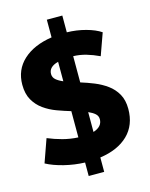

<svg xmlns="http://www.w3.org/2000/svg" viewBox="-126 -853 793 1018"><g transform="rotate(-15 270.0 -344.0)"><path d="M232 85V11Q174 9 118 -5Q62 -19 23 -40L68 -167Q106 -151 147.5 -140Q189 -129 232 -127V-271Q195 -282 157 -296Q119 -310 87.5 -332.5Q56 -355 36.5 -389Q17 -423 17 -473Q17 -555 74.5 -608Q132 -661 232 -676V-773H317V-681Q370 -680 420 -666.5Q470 -653 501 -632L458 -512Q422 -529 387.5 -539Q353 -549 317 -550V-406Q353 -395 390 -380Q427 -365 458 -342.5Q489 -320 508 -286.5Q527 -253 527 -205Q527 -116 471.5 -62Q416 -8 317 6V85ZM179 -489Q179 -470 193.5 -457.5Q208 -445 232 -435V-542Q179 -528 179 -489ZM317 -134Q367 -150 367 -191Q367 -209 353.5 -221Q340 -233 317 -243Z"/></g></svg>

Font: Paytone One
Style: Regular
Weight: 400
Designer: Vernon Adams
Foundry: Vernon Adams
Version: Version 1.002; ttfautohint (v1.8.4.7-5d5b);gftools[0.9.23]